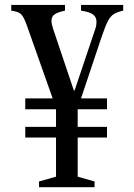

<svg xmlns="http://www.w3.org/2000/svg" viewBox="-20 -782 559 802"><path d="M143 0V-24L214 -44V-207.5H85.5V-252H214V-325.5H85.5V-371H200L91 -679Q79 -712.5 67.2 -723.2Q55.5 -734 27 -737.5V-761.5H251.5V-737.5Q220.5 -731 207.8 -721.8Q195 -712.5 195 -696Q195 -682 201.5 -662.5L288.5 -404H291.5L379 -664Q381.5 -671.5 382.2 -678.8Q383 -686 383 -691.5Q383 -710.5 368.5 -721.5Q354 -732.5 318.5 -737.5V-761.5H494.5V-737.5Q469.5 -732 455.2 -723Q441 -714 430.2 -693Q419.5 -672 405 -629.5L318.5 -371H427V-325.5H304.5V-252H427V-207.5H304.5V-44L375 -24V0Z"/></svg>

Font: Libre Caslon Condensed
Style: Regular
Weight: 400
Designer: Pablo Impallari, Rodrigo Fuenzalida, Katja Schimmel, Ertekin Erdin
Foundry: Pablo Impallari, Rodrigo Fuenzalida
Version: Version 2.000; ttfautohint (v1.8.4.7-5d5b);gftools[0.9.33]